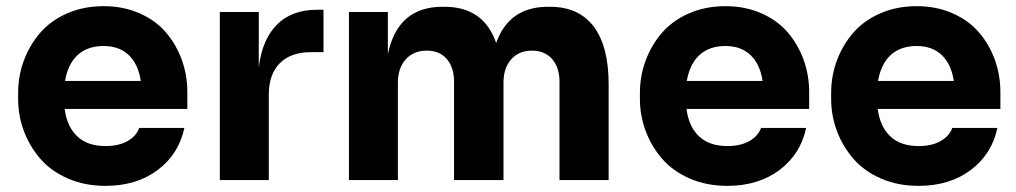

<svg xmlns="http://www.w3.org/2000/svg" viewBox="-20 -587 3314 626"><path d="M324.2 19Q256.3 19 201.2 -5.1Q146 -29.3 111.1 -69.8Q76.2 -110.4 57.6 -160.4Q39.1 -210.4 39.1 -264.2V-284.2Q39.1 -339.4 57.9 -389.9Q76.7 -440.4 111.1 -480.2Q145.5 -520 199.2 -543.5Q252.9 -566.9 317.9 -566.9Q381.8 -566.9 434.3 -543.9Q486.8 -521 520.5 -481.9Q554.2 -442.9 572.5 -392.6Q590.8 -342.3 590.8 -286.1V-231.9H190.9Q198.2 -174.3 231.7 -142.6Q265.1 -110.8 324.2 -110.8Q366.7 -110.8 395.3 -126.7Q423.8 -142.6 434.1 -169.9H581.1Q563 -84.5 494.1 -32.7Q425.3 19 324.2 19ZM317.9 -437Q265.6 -437 233.6 -408Q201.7 -378.9 191.9 -323.2H439Q430.7 -377.9 399.7 -407.5Q368.7 -437 317.9 -437Z M856.4 0H696.8V-547.9H823.7V-367.2Q834.5 -458 882.8 -506.6Q931.2 -555.2 1013.7 -555.2H1034.7V-417H994.6Q928.2 -417 892.3 -380.9Q856.4 -344.7 856.4 -278.8Z M1277.3 0H1117.7V-547.9H1244.6V-410.2Q1276.4 -564.9 1422.4 -564.9H1429.2Q1557.1 -564.9 1597.7 -446.8Q1639.6 -564.9 1766.6 -564.9H1773.4Q1866.7 -564.9 1915.5 -500.7Q1964.4 -436.5 1964.4 -312V0H1804.2V-320.8Q1804.2 -366.7 1780.3 -394.3Q1756.3 -421.9 1714.4 -421.9Q1671.4 -421.9 1646.5 -393.3Q1621.6 -364.7 1621.6 -317.9V0H1460.4V-320.8Q1460.4 -366.7 1437 -394.3Q1413.6 -421.9 1371.6 -421.9Q1328.1 -421.9 1302.7 -393.3Q1277.3 -364.7 1277.3 -317.9Z M2351.6 19Q2283.7 19 2228.5 -5.1Q2173.3 -29.3 2138.4 -69.8Q2103.5 -110.4 2085 -160.4Q2066.4 -210.4 2066.4 -264.2V-284.2Q2066.4 -339.4 2085.2 -389.9Q2104 -440.4 2138.4 -480.2Q2172.9 -520 2226.6 -543.5Q2280.3 -566.9 2345.2 -566.9Q2409.2 -566.9 2461.7 -543.9Q2514.2 -521 2547.9 -481.9Q2581.5 -442.9 2599.9 -392.6Q2618.2 -342.3 2618.2 -286.1V-231.9H2218.3Q2225.6 -174.3 2259 -142.6Q2292.5 -110.8 2351.6 -110.8Q2394 -110.8 2422.6 -126.7Q2451.2 -142.6 2461.4 -169.9H2608.4Q2590.3 -84.5 2521.5 -32.7Q2452.6 19 2351.6 19ZM2345.2 -437Q2293 -437 2261 -408Q2229 -378.9 2219.2 -323.2H2466.3Q2458 -377.9 2427 -407.5Q2396 -437 2345.2 -437Z M2975.1 19Q2907.2 19 2852.1 -5.1Q2796.9 -29.3 2762 -69.8Q2727.1 -110.4 2708.5 -160.4Q2689.9 -210.4 2689.9 -264.2V-284.2Q2689.9 -339.4 2708.7 -389.9Q2727.5 -440.4 2762 -480.2Q2796.4 -520 2850.1 -543.5Q2903.8 -566.9 2968.8 -566.9Q3032.7 -566.9 3085.2 -543.9Q3137.7 -521 3171.4 -481.9Q3205.1 -442.9 3223.4 -392.6Q3241.7 -342.3 3241.7 -286.1V-231.9H2841.8Q2849.1 -174.3 2882.6 -142.6Q2916 -110.8 2975.1 -110.8Q3017.6 -110.8 3046.1 -126.7Q3074.7 -142.6 3085 -169.9H3231.9Q3213.9 -84.5 3145 -32.7Q3076.2 19 2975.1 19ZM2968.8 -437Q2916.5 -437 2884.5 -408Q2852.5 -378.9 2842.8 -323.2H3089.8Q3081.5 -377.9 3050.5 -407.5Q3019.5 -437 2968.8 -437Z"/></svg>

Font: Sora
Style: Bold
Weight: 700
Designer: Jonathan Barnbrook, Julián Moncada
Foundry: Barnbrook Fonts
Version: Version 2.000